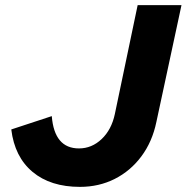

<svg xmlns="http://www.w3.org/2000/svg" viewBox="-20 -720 728 749"><path d="M292 9Q177 9 107 -49.5Q37 -108 24 -215L182 -267Q187 -204 213.5 -172.5Q240 -141 288 -141Q338 -141 376.5 -177.5Q415 -214 428 -275L517 -700H688L590 -244Q574 -167 531.5 -110Q489 -53 427.5 -22Q366 9 292 9Z"/></svg>

Font: Red Hat Text VF
Style: Italic
Weight: 300
Italic angle: -12°
Designer: Pentagram, MCKL
Foundry: Pentagram, MCKL
Version: Version 1.023